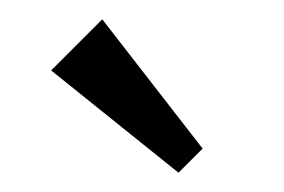

<svg xmlns="http://www.w3.org/2000/svg" viewBox="-20 -725 294 199"><path d="M190 -571 165 -546 33 -652 86 -705Z"/></svg>

Font: Gupter
Style: Regular
Weight: 400
Designer: Octavio Pardo
Version: Version 1.000